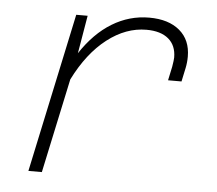

<svg xmlns="http://www.w3.org/2000/svg" viewBox="-45 -605 739 654"><g transform="rotate(5 325.0 -278.0)"><path d="M536 -428Q536 -469 509.5 -491.5Q483 -514 434 -514Q364 -514 300 -464.5Q236 -415 190 -323L121 0H75L191 -544H230L208 -414Q254 -484 313 -520Q372 -556 440 -556Q506 -556 544 -524Q582 -492 582 -435Q582 -415 578 -396L568 -349H522L532 -396Q536 -420 536 -428Z"/></g></svg>

Font: Azeret Mono Thin
Style: Italic
Weight: 100
Italic angle: -12°
Designer: Martin Vácha
Foundry: Displaay
Version: Version 1.000; Glyphs 3.0.3, build 3074